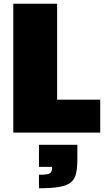

<svg xmlns="http://www.w3.org/2000/svg" viewBox="-20 -708 573 1025"><path d="M51 0V-688H285V-176H515V0ZM188 297V225Q235 225 246.5 217Q258 209 258 189V183H188V65H393V140Q393 186 386.5 216.5Q380 247 359.5 264.5Q339 282 298 289.5Q257 297 188 297Z"/></svg>

Font: Saira Black
Style: Regular
Weight: 900
Designer: Hector Gatti with collaboration of the Omnibus-Type team
Foundry: Omnibus-Type
Version: Version 1.100; ttfautohint (v1.8.3)